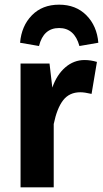

<svg xmlns="http://www.w3.org/2000/svg" viewBox="-20 -802 441 822"><path d="M233 -682Q166 -682 147 -605L66 -619Q72 -691 116.5 -736.5Q161 -782 233 -782Q305 -782 350 -736.5Q395 -691 401 -619L320 -605Q299 -682 233 -682ZM204 -427Q223 -482 259.5 -513.5Q296 -545 342 -545Q368 -545 395 -537L372 -400Q342 -407 324 -407Q277 -407 250.5 -373Q224 -339 210 -271V0H68V-530H192Z"/></svg>

Font: FiraGO SemiBold
Style: Regular
Weight: 600
Designer: bBox Type
Foundry: bBox Type GmbH
Version: Version 1.001;PS 001.001;hotconv 1.0.88;makeotf.lib2.5.64775